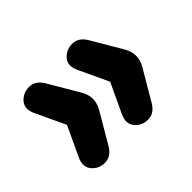

<svg xmlns="http://www.w3.org/2000/svg" viewBox="-91 -620 708 708"><g transform="rotate(-45 262.5 -266.0)"><path d="M164 -101Q144 -68 112 -68Q80 -68 60.5 -92Q41 -116 59 -153L112 -266L59 -379Q40 -417 60 -440.5Q80 -464 112 -464Q144 -464 164 -431L234 -312Q261 -266 234 -220ZM389 -101Q369 -68 337 -68Q305 -68 285.5 -92Q266 -116 284 -153L337 -266L284 -379Q265 -417 285 -440.5Q305 -464 337 -464Q369 -464 389 -431L459 -312Q486 -266 459 -220Z"/></g></svg>

Font: Nunito VF Beta Light
Style: Regular
Weight: 300
Designer: Vernon Adams
Foundry: newtypography
Version: Version 3.001